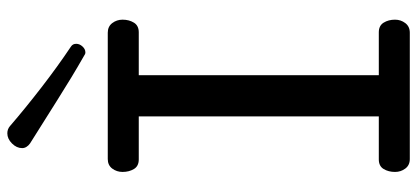

<svg xmlns="http://www.w3.org/2000/svg" viewBox="-332 -824 1155 532"><g transform="rotate(-90 246.0 -557.5)"><path d="M36.1 0ZM36.1 -41Q36.1 -59.1 44.2 -72.5Q52.2 -85.9 70.8 -85.9H189.9V-751H70.8Q52.2 -751 44.2 -764.4Q36.1 -777.8 36.1 -795.9Q36.1 -812 45.4 -824.5Q54.7 -836.9 71.8 -836.9H421.9Q439 -836.9 448.5 -824.5Q458 -812 458 -795.9Q458 -777.8 449.7 -764.4Q441.4 -751 422.9 -751H304.2V-85.9H422.9Q441.4 -85.9 449.7 -72.5Q458 -59.1 458 -41Q458 -24.9 448.5 -12.5Q439 0 421.9 0H71.8Q54.7 0 45.4 -12.5Q36.1 -24.9 36.1 -41ZM391.1 -924.3Q391.1 -915 383.8 -907Q376.5 -898.9 367.2 -898.9Q364.7 -898.9 362.5 -899.9Q360.4 -900.9 358.4 -902.3Q299.3 -936 235.8 -976.3Q172.4 -1016.6 115.2 -1052.2Q108.9 -1056.6 105.5 -1062.3Q102.1 -1067.9 102.1 -1074.2Q102.1 -1089.4 115 -1102.3Q127.9 -1115.2 143.1 -1115.2Q148.9 -1115.2 154.1 -1113.3Q159.2 -1111.3 163.1 -1107.9Q212.4 -1065.4 270.5 -1020.5Q328.6 -975.6 383.3 -939Q387.2 -936.5 389.2 -932.9Q391.1 -929.2 391.1 -924.3Z"/></g></svg>

Font: Cutive
Style: Regular
Weight: 400
Designer: Vernon Adams
Version: Version 1.002